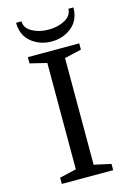

<svg xmlns="http://www.w3.org/2000/svg" viewBox="-140 -1027 759 1097"><g transform="rotate(-15 239.5 -478.5)"><path d="M84 -750H388V-713L288 -690V-59L388 -37V0H84V-37L183 -60V-689L84 -713ZM379 -957H409Q409 -883 359 -842Q309 -801 240 -801Q171 -801 120.5 -842Q70 -883 70 -957H102Q102 -917 143.5 -894Q185 -871 240.5 -871Q296 -871 337.5 -894Q379 -917 379 -957Z"/></g></svg>

Font: Ledger
Style: Regular
Weight: 400
Designer: Denis Masharov
Foundry: Denis Masharov
Version: 1.001